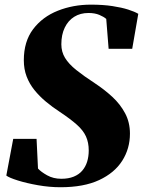

<svg xmlns="http://www.w3.org/2000/svg" viewBox="-20 -774 600 806"><path d="M234 12Q187.5 12 139.2 3.5Q91 -5 54.5 -16.5Q18 -28 6.5 -37L35.5 -191H133.5L139.5 -66.5Q152 -52.5 178 -38Q204 -23.5 237.5 -23.5Q267.5 -23.5 289.5 -32.5Q311.5 -41.5 325.2 -57.5Q339 -73.5 345.8 -95.2Q352.5 -117 352.5 -142.5Q352.5 -175.5 341 -201Q329.5 -226.5 303 -250.2Q276.5 -274 231.5 -304Q200 -324.5 172.8 -347.2Q145.5 -370 124.5 -396Q103.5 -422 91.8 -452.8Q80 -483.5 80 -521Q80 -600 119.2 -651.8Q158.5 -703.5 222.8 -729Q287 -754.5 361.5 -754.5Q412.5 -754.5 451.8 -748.5Q491 -742.5 518.2 -733.8Q545.5 -725 560.5 -716L535 -569H436L426 -694.5Q416 -703.5 397 -711.5Q378 -719.5 351.5 -719.5Q317 -719.5 291.5 -703.5Q266 -687.5 251.8 -658Q237.5 -628.5 237.5 -588Q237.5 -556.5 253 -531Q268.5 -505.5 300 -480.2Q331.5 -455 379 -424Q418.5 -398 451.8 -367.2Q485 -336.5 505.2 -298.5Q525.5 -260.5 525.5 -213Q525.5 -150 493 -99Q460.5 -48 396 -18Q331.5 12 234 12Z"/></svg>

Font: Merriweather 120pt Black
Style: Italic
Weight: 900
Italic angle: -7.8°
Version: Version 2.101